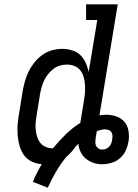

<svg xmlns="http://www.w3.org/2000/svg" viewBox="-20 -755 640 892"><path d="M202 117 133 90Q141 69 151.5 48.5Q162 28 174 8Q149 6 126.5 -5Q104 -16 90.5 -35.5Q77 -55 70.5 -78.5Q64 -102 62 -127Q60 -152 62 -178Q64 -204 69 -230L85 -330Q89 -353 95.5 -376.5Q102 -400 113 -422.5Q124 -445 140 -465Q156 -485 177 -500Q198 -515 222 -521.5Q246 -528 270 -528Q293 -528 315.5 -521Q338 -514 353.5 -499Q369 -484 378 -463.5Q387 -443 392 -421L432 -662H380V-735H527L442 -219Q450 -220 457.5 -221Q465 -222 473 -222Q498 -222 521 -214Q544 -206 558.5 -188.5Q573 -171 577 -146.5Q581 -122 577 -97L576 -95Q573 -74 563 -53.5Q553 -33 535.5 -18.5Q518 -4 496.5 2Q475 8 454 8Q433 8 414 1.5Q395 -5 379.5 -17.5Q364 -30 355 -48Q346 -66 344 -87Q344 -87 344 -87Q343 -86 343 -86Q341 -84 338 -81Q335 -78 332 -75Q323 -62 312 -49.5Q301 -37 288 -26Q262 6 240.5 42.5Q219 79 202 117ZM226 -66Q253 -99 284.5 -130Q316 -161 353 -184L371 -293Q374 -311 375 -329Q376 -347 374.5 -365Q373 -383 368 -399.5Q363 -416 352.5 -429Q342 -442 325.5 -448.5Q309 -455 291 -455Q274 -455 257.5 -450Q241 -445 227.5 -434.5Q214 -424 203 -410Q192 -396 185 -381Q178 -366 173.5 -350Q169 -334 166 -318L150 -218Q147 -201 145.5 -184Q144 -167 146 -150.5Q148 -134 153 -118.5Q158 -103 168 -90.5Q178 -78 193.5 -72Q209 -66 226 -66ZM455 -60Q464 -60 472.5 -63.5Q481 -67 487.5 -74Q494 -81 497 -89.5Q500 -98 501 -107Q503 -116 502.5 -125Q502 -134 497.5 -141Q493 -148 484.5 -151Q476 -154 467 -154Q458 -154 448.5 -151.5Q439 -149 430 -146L425 -118Q424 -109 423 -98.5Q422 -88 425.5 -79.5Q429 -71 437 -65.5Q445 -60 455 -60Z"/></svg>

Font: Iosevka Etoile
Style: Italic
Weight: 400
Italic angle: -9°
Designer: Belleve Invis
Foundry: Belleve Invis
Version: Version 22.1.2; ttfautohint (v1.8.4)